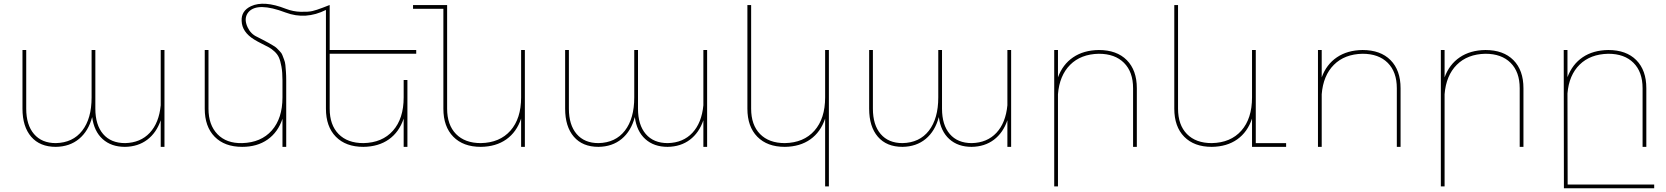

<svg xmlns="http://www.w3.org/2000/svg" viewBox="-20 -784 8896 1025"><path d="M838 -517H858V0H838V-142Q815 -75 766 -38Q717 -1 647 0Q574 0 528 -41.5Q482 -83 472 -159Q452 -84 402 -42.5Q352 -1 278 0Q193 0 146.5 -54Q100 -108 100 -204V-517H120V-204Q120 -117 161.5 -68.5Q203 -20 278 -20Q369 -22 419 -86.5Q469 -151 469 -264V-517H489V-204Q489 -117 530.5 -68.5Q572 -20 648 -20Q730 -22 779.5 -75Q829 -128 838 -222Z M2202 -497H1740V-204Q1740 -117 1787.5 -68.5Q1835 -20 1920 -20Q2021 -22 2078 -86.5Q2135 -151 2135 -264V-357H2155V0H2135V-151Q2111 -79 2056 -40Q2001 -1 1920 0Q1826 0 1773 -54Q1720 -108 1720 -204V-731Q1612 -677 1505 -717Q1355 -774 1307 -720Q1279 -687 1302 -638Q1319 -602 1353 -587Q1363 -582 1385 -570.5Q1407 -559 1414 -555Q1421 -551 1437 -541.5Q1453 -532 1457.5 -527Q1462 -522 1473 -511Q1484 -500 1487 -491Q1490 -482 1496 -467.5Q1502 -453 1503.5 -437Q1505 -421 1506.5 -400.5Q1508 -380 1508 -355V0H1488V-150Q1464 -78 1408.5 -39Q1353 0 1273 0Q1179 0 1126 -54Q1073 -108 1073 -204V-517H1093V-204Q1093 -117 1141 -67.5Q1189 -18 1273 -20Q1374 -23 1431 -87.5Q1488 -152 1488 -264V-356Q1488 -398 1482.5 -428.5Q1477 -459 1469 -477Q1461 -495 1445 -509.5Q1429 -524 1416 -531Q1403 -538 1378 -550.5Q1353 -563 1337 -573Q1272 -613 1270 -672Q1267 -726 1320 -751Q1389 -783 1506 -737Q1545 -722 1585.5 -721Q1626 -720 1647.5 -725Q1669 -730 1703 -743Q1737 -756 1739 -757L1738 -756L1740 -757V-517H2202Z M2762 -517H2782V0H2762V-151Q2738 -79 2683 -40Q2628 -1 2547 0Q2453 0 2400 -54Q2347 -108 2347 -204V-737H2185V-757H2367V-204Q2367 -117 2414.5 -68.5Q2462 -20 2547 -20Q2648 -22 2705 -86.5Q2762 -151 2762 -264Z M3735 -517H3755V0H3735V-142Q3712 -75 3663 -38Q3614 -1 3544 0Q3471 0 3425 -41.5Q3379 -83 3369 -159Q3349 -84 3299 -42.5Q3249 -1 3175 0Q3090 0 3043.5 -54Q2997 -108 2997 -204V-517H3017V-204Q3017 -117 3058.5 -68.5Q3100 -20 3175 -20Q3266 -22 3316 -86.5Q3366 -151 3366 -264V-517H3386V-204Q3386 -117 3427.5 -68.5Q3469 -20 3545 -20Q3627 -22 3676.5 -75Q3726 -128 3735 -222Z M4385 -517H4405V211H4385V-151Q4361 -79 4306 -40Q4251 -1 4170 0Q4076 0 4023 -54Q3970 -108 3970 -204V-757H3990V-204Q3990 -117 4037.5 -68.5Q4085 -20 4170 -20Q4271 -22 4328 -86.5Q4385 -151 4385 -264Z M5358 -517H5378V0H5358V-142Q5335 -75 5286 -38Q5237 -1 5167 0Q5094 0 5048 -41.5Q5002 -83 4992 -159Q4972 -84 4922 -42.5Q4872 -1 4798 0Q4713 0 4666.5 -54Q4620 -108 4620 -204V-517H4640V-204Q4640 -117 4681.5 -68.5Q4723 -20 4798 -20Q4889 -22 4939 -86.5Q4989 -151 4989 -264V-517H5009V-204Q5009 -117 5050.5 -68.5Q5092 -20 5168 -20Q5250 -22 5299.5 -75Q5349 -128 5358 -222Z M5846 -517Q5942 -517 5995.5 -463Q6049 -409 6049 -313V0H6029V-313Q6029 -400 5980.5 -448.5Q5932 -497 5846 -497Q5750 -495 5693 -438Q5636 -381 5628 -281V211H5608V-517H5628V-371Q5653 -440 5709 -478Q5765 -516 5846 -517Z M6684 -20H6846V0H6664V-151Q6640 -79 6585 -40Q6530 -1 6449 0Q6355 0 6302 -54Q6249 -108 6249 -204V-757H6269V-204Q6269 -117 6316.5 -68.5Q6364 -20 6449 -20Q6550 -22 6607 -86.5Q6664 -151 6664 -264V-517H6684Z M7254 -517Q7350 -517 7403.5 -463Q7457 -409 7457 -313V0H7437V-313Q7437 -400 7388.5 -448.5Q7340 -497 7254 -497Q7158 -495 7101 -438Q7044 -381 7036 -281V0H7016V-517H7036V-371Q7061 -440 7117 -478Q7173 -516 7254 -517Z M7910 -517Q8006 -517 8059.5 -463Q8113 -409 8113 -313V0H8093V-313Q8093 -400 8044.5 -448.5Q7996 -497 7910 -497Q7814 -495 7757 -438Q7700 -381 7692 -281V211H7672V-517H7692V-371Q7717 -440 7773 -478Q7829 -516 7910 -517Z M8349 201H8811V221H8329L8328 -517H8348V-372Q8374 -441 8429.5 -478.5Q8485 -516 8566 -517Q8662 -517 8715.5 -463Q8769 -409 8769 -313V0H8749V-313Q8749 -400 8700.5 -448.5Q8652 -497 8566 -497Q8470 -495 8413 -439Q8356 -383 8348 -285Z"/></svg>

Font: Montserrat arm Thin
Style: Regular
Weight: 250
Designer: Julieta Ulanovsky
Foundry: Julieta Ulanovsky
Version: Version 6.000;PS 006.000;hotconv 1.0.88;makeotf.lib2.5.64775